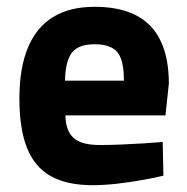

<svg xmlns="http://www.w3.org/2000/svg" viewBox="-20 -532 550 564"><path d="M252 12Q177 12 129.5 -14.5Q82 -41 59.5 -97Q37 -153 37 -243Q37 -332 62 -392Q87 -452 136 -482Q185 -512 258 -512Q368 -512 422 -455.5Q476 -399 476 -286L466 -193H172Q173 -148 196 -127Q219 -106 273 -106Q303 -106 337.5 -107.5Q372 -109 404 -111Q436 -113 458 -115L460 -16Q436 -10 400 -3.5Q364 3 325 7.5Q286 12 252 12ZM171 -295H344Q344 -356 324.5 -379Q305 -402 258 -402Q210 -402 191 -377Q172 -352 171 -295Z"/></svg>

Font: Titillium Web SemiBold
Style: Regular
Weight: 600
Designer: Mohamed Gaber, Accademia di Belle Arti di Urbino
Foundry: Kief Type Foundry, Accademia di Belle Arti di Urbino
Version: Version 3.000; ttfautohint (v1.8.4)